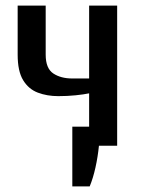

<svg xmlns="http://www.w3.org/2000/svg" viewBox="-20 -520 503 685"><path d="M300 145H238V-68H398V0H333Q329 40 320.5 78Q312 116 300 145ZM298 0V-187Q279 -183 249.5 -180Q220 -177 188 -177Q148 -177 115 -189.5Q82 -202 62.5 -234Q43 -266 43 -325V-500H143V-325Q143 -276 170 -258Q197 -240 238 -240H298V-500H398V0Z"/></svg>

Font: Cuprum Medium
Style: Regular
Weight: 500
Designer: Jovanny Lemonad
Foundry: Jovanny Lemonad
Version: Version 3.000